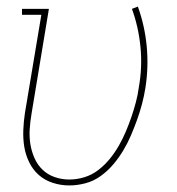

<svg xmlns="http://www.w3.org/2000/svg" viewBox="-20 -557 540 585"><path d="M191 8Q165 8 140.5 0Q116 -8 98 -24Q80 -40 69 -62.5Q58 -85 54 -109.5Q50 -134 51 -160.5Q52 -187 56 -213L106 -512H47V-530H129L76 -210Q72 -187 70.5 -163.5Q69 -140 72.5 -118Q76 -96 85 -75.5Q94 -55 109.5 -40Q125 -25 146.5 -17.5Q168 -10 191 -10Q214 -10 237 -17Q260 -24 279.5 -39Q299 -54 314.5 -73Q330 -92 342 -113Q354 -134 363.5 -156.5Q373 -179 380.5 -201Q388 -223 394 -245.5Q400 -268 403 -291Q414 -353 408 -414Q402 -475 382 -530L400 -537Q421 -479 427 -416Q433 -353 423 -289Q419 -264 412.5 -239.5Q406 -215 397.5 -191.5Q389 -168 379 -144.5Q369 -121 355.5 -98.5Q342 -76 325 -56Q308 -36 286.5 -20.5Q265 -5 240 1.5Q215 8 191 8Z"/></svg>

Font: Iosevka Curly Slab ThObl
Style: Regular
Weight: 100
Italic angle: -9°
Monospace: yes
Designer: Belleve Invis
Foundry: Belleve Invis
Version: Version 11.0.0; ttfautohint (v1.8.3)